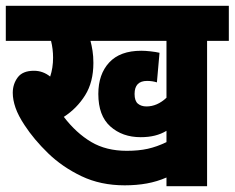

<svg xmlns="http://www.w3.org/2000/svg" viewBox="-20 -642 809 662"><path d="M694 -501V0H554V-30Q522 -16 486.5 -9.5Q451 -3 410 -3Q327 -3 261 -34.5Q195 -66 146 -113.5Q97 -161 65 -210Q43 -243 33.5 -270.5Q24 -298 24 -322Q24 -352 41 -375Q58 -398 97 -398Q128 -398 153 -378Q163 -408 163 -443Q163 -473 156 -501H0V-622H769V-501ZM485 -275Q522 -275 554 -305V-501H292Q296 -486 299 -467Q302 -448 302 -425Q302 -359 273.5 -313.5Q245 -268 200 -239Q243 -183 294.5 -152.5Q346 -122 417 -122Q458 -122 489.5 -129Q521 -136 554 -152V-191Q536 -180 514 -174.5Q492 -169 465 -169Q402 -169 360.5 -206Q319 -243 319 -318Q319 -386 356.5 -426.5Q394 -467 467 -467Q481 -467 499 -465Q517 -463 530 -460L521 -358Q505 -363 487 -363Q444 -363 444 -318Q444 -294 455.5 -284.5Q467 -275 485 -275Z"/></svg>

Font: Noto Sans Condensed ExtraBold
Style: Regular
Weight: 800
Width: 3
Designer: Monotype Design Team
Foundry: Monotype Imaging Inc.
Version: Version 2.013; ttfautohint (v1.8.4.7-5d5b)